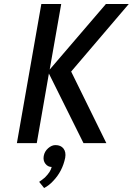

<svg xmlns="http://www.w3.org/2000/svg" viewBox="-20 -720 668 966"><path d="M65 0 188 -700H288L230 -370L513 -700H628L338 -360L515 0H400L226 -350L165 0ZM202 226 177 195Q192 185 206 173Q235 144 240 120Q221 120 208.5 104Q196 88 200 65Q204 42 222 26Q240 10 259 10Q286 10 299.5 27.5Q313 45 308 74Q294 142 248 190Q227 213 202 226Z"/></svg>

Font: Scada
Style: Italic
Weight: 400
Italic angle: -10°
Designer: Jovanny Lemonad
Foundry: Jovanny Lemonad
Version: Version 4.100;PS 004.100;hotconv 1.0.88;makeotf.lib2.5.64775